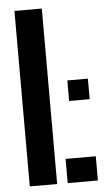

<svg xmlns="http://www.w3.org/2000/svg" viewBox="-56 -836 480 872"><g transform="rotate(-5 184.0 -400.0)"><path d="M43.9 0V-800H168.7V0ZM216.7 0V-110.3H354.4V0ZM255.7 -371V-464.7H349.4V-371Z"/></g></svg>

Font: Big Shoulders Stencil Thin
Style: Regular
Weight: 100
Designer: Patric King
Foundry: XO Type Co
Version: Version 2.001